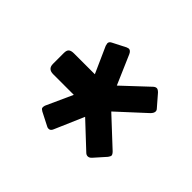

<svg xmlns="http://www.w3.org/2000/svg" viewBox="-81 -841 587 587"><g transform="rotate(-45 212.5 -547.5)"><path d="M308 -385Q301 -385 293 -393L212 -481L129 -392Q122 -385 117 -385Q114 -385 107 -390L71 -422Q64 -428 64 -435Q64 -441 69 -446L144 -526L49 -567Q39 -571 39 -579Q39 -584 41 -587L63 -630Q67 -637 70.5 -638Q74 -639 81 -637L167 -598V-687Q167 -710 189 -710H236Q248 -710 252.5 -704.5Q257 -699 257 -687V-597L342 -635L351 -637Q358 -637 362 -629L384 -586Q386 -580 386 -579Q386 -571 375 -566L280 -525L355 -445Q361 -439 361 -433Q361 -428 354 -421L317 -389Q313 -385 308 -385Z"/></g></svg>

Font: Mitr
Style: Regular
Weight: 400
Designer: Thanarat Vachiruckul
Foundry: Cadson Demak
Version: Version 1.003